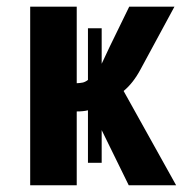

<svg xmlns="http://www.w3.org/2000/svg" viewBox="-20 -548 541 568"><path d="M69.3 -528.3H207V-301.8Q216.8 -302.2 224.4 -303.7Q231.9 -305.2 240.2 -311.5V-464.4H280.8V-359.4L304.7 -410.2L362.3 -528.3H496.1L395.5 -342.3Q374 -302.2 345.7 -278.8L501 0H360.8L280.8 -163.1V-66.4H240.2V-221.7Q226.6 -218.3 207 -218.3V0H69.3Z"/></svg>

Font: Arial
Style: Bold
Weight: 700
Designer: Steve Matteson
Foundry: Ascender Corporation
Version: Version 2.00.3